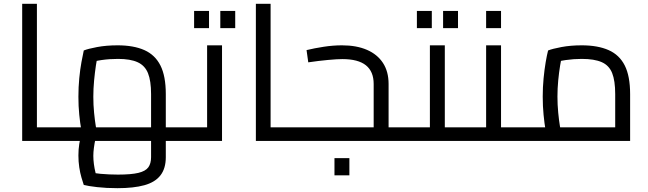

<svg xmlns="http://www.w3.org/2000/svg" viewBox="-20 -737 3390 1004"><path d="M173 0V-71H295V0ZM96 0V-717H173V0ZM295 0V-71Q301 -71 305 -68.5Q309 -66 311 -61.5Q313 -57 314 -50.5Q315 -44 315 -36Q315 -28 314 -21Q313 -14 311 -9.5Q309 -5 305 -2.5Q301 0 295 0Z M295 0V-71H847L770 0V-245Q770 -314 754 -354Q738 -394 700 -411.5Q662 -429 597 -429Q552 -429 511 -423Q470 -417 446 -407L493 -455Q487 -431 481.5 -394.5Q476 -358 472 -315.5Q468 -273 468 -231Q468 -188 472 -147.5Q476 -107 481 -77Q486 -47 489 -35L415 -14Q411 -27 405 -59.5Q399 -92 394.5 -136.5Q390 -181 390 -231Q390 -281 394.5 -328Q399 -375 406 -412.5Q413 -450 418 -473Q440 -482 488 -491Q536 -500 595 -500Q679 -500 735 -475Q791 -450 819 -394.5Q847 -339 847 -245V0ZM594 247Q536 247 488 241.5Q440 236 418 230Q413 215 406 191.5Q399 168 394.5 138Q390 108 390 76Q390 44 394.5 16Q399 -12 405 -32.5Q411 -53 415 -61L485 -32Q482 -24 478 -5Q474 14 471 36.5Q468 59 468 78Q468 98 471 121Q474 144 479.5 166Q485 188 491 205L439 161Q462 168 506.5 172Q551 176 597 176Q666 176 703.5 167Q741 158 755.5 138Q770 118 770 85V-71H847V85Q847 144 819 180Q791 216 735 231.5Q679 247 594 247ZM847 0V-71H955V0ZM955 0V-71Q961 -71 965 -68.5Q969 -66 971 -61.5Q973 -57 974 -50.5Q975 -44 975 -36Q975 -28 974 -21Q973 -14 971 -9.5Q969 -5 965 -2.5Q961 0 955 0ZM295 0Q289 0 285 -2.5Q281 -5 279 -9.5Q277 -14 276 -21Q275 -28 275 -36Q275 -47 276.5 -54.5Q278 -62 282.5 -66.5Q287 -71 295 -71Z M955 0V-71H1099L1063 -42V-500H1141V0ZM955 0Q949 0 945 -2.5Q941 -5 939 -9.5Q937 -14 936 -21Q935 -28 935 -36Q935 -47 936.5 -54.5Q938 -62 942.5 -66.5Q947 -71 955 -71ZM995 -590V-680H1073V-590ZM1132 -590V-680H1210V-590Z M1395 0V-71H1517V0ZM1318 0V-717H1395V0ZM1517 0V-71Q1523 -71 1527 -68.5Q1531 -66 1533 -61.5Q1535 -57 1536 -50.5Q1537 -44 1537 -36Q1537 -28 1536 -21Q1535 -14 1533 -9.5Q1531 -5 1527 -2.5Q1523 0 1517 0Z M2012 0V-71H2120V0ZM1517 0V-71H1958L1934 -50V-298Q1934 -363 1893.5 -395.5Q1853 -428 1770 -428Q1744 -428 1695 -423.5Q1646 -419 1592 -411L1583 -475Q1624 -485 1673 -492.5Q1722 -500 1768 -500Q1844 -500 1898.5 -476.5Q1953 -453 1982.5 -408Q2012 -363 2012 -298V0ZM1517 0Q1511 0 1507 -2.5Q1503 -5 1501 -9.5Q1499 -14 1498 -21Q1497 -28 1497 -36Q1497 -47 1498.5 -54.5Q1500 -62 1504.5 -66.5Q1509 -71 1517 -71ZM2120 0V-71Q2126 -71 2130 -68.5Q2134 -66 2136 -61.5Q2138 -57 2139 -50.5Q2140 -44 2140 -36Q2140 -28 2139 -21Q2138 -14 2136 -9.5Q2134 -5 2130 -2.5Q2126 0 2120 0ZM1729 180V90H1807V180Z M2306 0V-71H2414V0ZM2414 0V-71Q2420 -71 2424 -68.5Q2428 -66 2430 -61.5Q2432 -57 2433 -50.5Q2434 -44 2434 -36Q2434 -28 2433 -21Q2432 -14 2430 -9.5Q2428 -5 2424 -2.5Q2420 0 2414 0ZM2120 0V-71H2264L2228 -42V-500H2306V0ZM2120 0Q2114 0 2110 -2.5Q2106 -5 2104 -9.5Q2102 -14 2101 -21Q2100 -28 2100 -36Q2100 -47 2101.5 -54.5Q2103 -62 2107.5 -66.5Q2112 -71 2120 -71ZM2160 -590V-680H2238V-590ZM2297 -590V-680H2375V-590Z M2600 0V-71H2708V0ZM2414 0V-71H2558L2522 -42V-500H2600V0ZM2414 0Q2408 0 2404 -2.5Q2400 -5 2398 -9.5Q2396 -14 2395 -21Q2394 -28 2394 -36Q2394 -47 2395.5 -54.5Q2397 -62 2401.5 -66.5Q2406 -71 2414 -71ZM2708 0V-71Q2714 -71 2718 -68.5Q2722 -66 2724 -61.5Q2726 -57 2727 -50.5Q2728 -44 2728 -36Q2728 -28 2727 -21Q2726 -14 2724 -9.5Q2722 -5 2718 -2.5Q2714 0 2708 0ZM2522 -590V-680H2600V-590Z M2708 0V-71H3255L3197 -30V-245Q3197 -315 3181 -355Q3165 -395 3126.5 -412Q3088 -429 3022 -429Q2980 -429 2938.5 -423Q2897 -417 2874 -407L2921 -455Q2915 -431 2909 -394.5Q2903 -358 2899 -316Q2895 -274 2895 -232Q2895 -189 2899 -148Q2903 -107 2908 -77Q2913 -47 2916 -35L2842 -14Q2838 -27 2832.5 -59Q2827 -91 2822.5 -136Q2818 -181 2818 -232Q2818 -281 2822.5 -327.5Q2827 -374 2833.5 -412Q2840 -450 2846 -473Q2868 -482 2916 -491Q2964 -500 3022 -500Q3106 -500 3162.5 -475Q3219 -450 3247 -394.5Q3275 -339 3275 -245V0ZM2708 0Q2702 0 2698 -2.5Q2694 -5 2692 -9.5Q2690 -14 2689 -21Q2688 -28 2688 -36Q2688 -47 2689.5 -54.5Q2691 -62 2695.5 -66.5Q2700 -71 2708 -71Z"/></svg>

Font: Cairo Play
Style: Regular
Weight: 400
Designer: Mohamed Gaber, Accademia di Belle Arti di Urbino
Foundry: Kief Type Foundry, Accademia di Belle Arti di Urbino
Version: Version 3.119